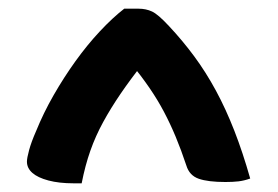

<svg xmlns="http://www.w3.org/2000/svg" viewBox="-20 -780 640 442"><path d="M266 -760Q274 -760 283 -760Q292 -760 299 -760Q316 -760 330 -753.5Q344 -747 369 -720Q400 -687 427 -650.5Q454 -614 477 -571.5Q500 -529 519.5 -479Q539 -429 556 -369Q542 -364 529 -362.5Q516 -361 499 -361Q459 -361 437.5 -368.5Q416 -376 409 -399Q397 -435 384.5 -465Q372 -495 357.5 -522.5Q343 -550 324.5 -577Q306 -604 281 -635L329 -620H262L310 -635Q280 -597 257.5 -564Q235 -531 217.5 -499Q200 -467 188 -433Q176 -399 168 -358H149Q116 -358 91.5 -364.5Q67 -371 54.5 -382Q42 -393 42 -408Q42 -416 47 -434.5Q52 -453 63 -478Q80 -520 103.5 -561Q127 -602 154 -639.5Q181 -677 210 -708Q239 -739 266 -760Z"/></svg>

Font: Recursive Casual
Style: Bold
Weight: 700
Version: Version 1.085